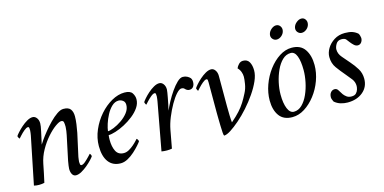

<svg xmlns="http://www.w3.org/2000/svg" viewBox="-62 -905 2456 1227"><g transform="rotate(-15 1166.0 -291.5)"><path d="M175 -322 157 -240Q161 -247 175.5 -268Q190 -289 211.5 -315.5Q233 -342 257.5 -367Q282 -392 306 -408.5Q330 -425 349 -425Q383 -425 396 -407.5Q409 -390 409 -360Q409 -338 405 -308.5Q401 -279 396 -254L363 -104Q362 -97 360.5 -86.5Q359 -76 359 -72Q359 -65 360.5 -56.5Q362 -48 369 -48Q380 -48 395.5 -61.5Q411 -75 424 -89Q437 -103 438 -104Q440 -104 443.5 -97.5Q447 -91 447 -86Q443 -79 429 -64Q415 -49 396 -33Q377 -17 356.5 -5.5Q336 6 319 6Q303 6 294.5 -8.5Q286 -23 286 -45Q286 -51 288 -66Q290 -81 293 -97L327 -258Q329 -265 331.5 -284Q334 -303 334 -311Q334 -330 331.5 -341.5Q329 -353 315 -353Q302 -353 275.5 -334Q249 -315 220 -282Q191 -249 167.5 -207Q144 -165 135 -119Q128 -84 123 -59.5Q118 -35 110 0Q94 4 75 4Q57 4 41 0L105 -315Q106 -320 107.5 -331.5Q109 -343 109 -347Q109 -348 109 -349Q109 -356 108 -363.5Q107 -371 100 -371Q90 -371 74 -357.5Q58 -344 45.5 -330Q33 -316 31 -314Q29 -314 25 -321.5Q21 -329 21 -333Q25 -340 38.5 -355Q52 -370 70 -386Q88 -402 108 -413.5Q128 -425 145 -425Q161 -425 172 -410.5Q183 -396 183 -374Q183 -368 181 -353Q179 -338 175 -322Z M753 -425Q791 -425 804 -405.5Q817 -386 817 -364Q817 -336 799.5 -310Q782 -284 753.5 -261.5Q725 -239 693.5 -222.5Q662 -206 633 -197Q604 -188 586 -188Q585 -186 584.5 -173.5Q584 -161 584 -157Q584 -112 599 -82Q614 -52 651 -52Q668 -52 685 -61.5Q702 -71 717 -84Q732 -97 741.5 -107.5Q751 -118 752 -119Q754 -119 758.5 -112Q763 -105 763 -100Q758 -92 743 -75Q728 -58 707 -39Q686 -20 662 -7Q638 6 615 6Q563 6 535 -31Q507 -68 507 -136Q507 -190 529.5 -242Q552 -294 588 -335Q624 -376 667.5 -400.5Q711 -425 753 -425ZM588 -213Q602 -213 628 -223.5Q654 -234 681 -252.5Q708 -271 726.5 -295Q745 -319 745 -346Q745 -366 731.5 -375.5Q718 -385 704 -385Q679 -385 658.5 -365.5Q638 -346 623 -317.5Q608 -289 599 -260.5Q590 -232 588 -213Z M1139 -425Q1155 -425 1167.5 -418.5Q1180 -412 1187 -404Q1195 -394 1195 -377Q1195 -358 1186 -346Q1177 -334 1160 -334Q1144 -334 1131 -349Q1125 -356 1111 -356Q1098 -356 1078 -334Q1058 -312 1037.5 -276Q1017 -240 1000 -198.5Q983 -157 976 -119L954 0Q938 3 921 3Q903 3 885 0L943 -315Q944 -320 945.5 -331.5Q947 -343 947 -347Q947 -348 947 -349Q947 -356 946 -363.5Q945 -371 938 -371Q928 -371 912 -357.5Q896 -344 883.5 -330Q871 -316 869 -314Q867 -314 863.5 -321.5Q860 -329 860 -333Q864 -340 877 -355Q890 -370 908 -386Q926 -402 946 -413.5Q966 -425 983 -425Q999 -425 1010 -410.5Q1021 -396 1021 -374Q1021 -368 1018.5 -353Q1016 -338 1013 -322Q1009 -298 1005 -281Q1001 -264 996 -240Q1006 -264 1023 -295.5Q1040 -327 1060.5 -356.5Q1081 -386 1101.5 -405.5Q1122 -425 1139 -425Z M1368 -63Q1403 -93 1425 -117.5Q1447 -142 1462.5 -166.5Q1478 -191 1493 -221Q1507 -247 1512 -278Q1517 -309 1517 -325Q1517 -341 1511 -357.5Q1505 -374 1492 -387Q1497 -400 1509 -412.5Q1521 -425 1538 -425Q1566 -425 1578.5 -403Q1591 -381 1591 -347Q1591 -316 1574.5 -278.5Q1558 -241 1530.5 -201Q1503 -161 1470 -124Q1437 -87 1403.5 -58Q1370 -29 1342.5 -11.5Q1315 6 1298 6Q1295 3 1293.5 -16.5Q1292 -36 1291.5 -61.5Q1291 -87 1290.5 -110.5Q1290 -134 1290 -145V-347Q1290 -348 1290 -349Q1290 -356 1289 -363.5Q1288 -371 1281 -371Q1271 -371 1255 -357.5Q1239 -344 1226.5 -330Q1214 -316 1212 -314Q1210 -314 1206.5 -321.5Q1203 -329 1203 -333Q1207 -340 1220 -355Q1233 -370 1251 -386Q1269 -402 1289 -413.5Q1309 -425 1326 -425Q1342 -425 1353 -409.5Q1364 -394 1364 -372V-172Q1364 -141 1365 -110Q1366 -79 1368 -63Z M1859 -425Q1918 -425 1945.5 -384.5Q1973 -344 1973 -281Q1973 -230 1954.5 -179Q1936 -128 1904 -86.5Q1872 -45 1832.5 -20Q1793 5 1751 5Q1693 5 1665 -33.5Q1637 -72 1637 -135Q1637 -186 1655.5 -237.5Q1674 -289 1706 -331.5Q1738 -374 1777.5 -399.5Q1817 -425 1859 -425ZM1845 -394Q1814 -394 1790 -371Q1766 -348 1749 -311Q1732 -274 1723 -232.5Q1714 -191 1714 -154Q1714 -96 1728.5 -61Q1743 -26 1769 -26Q1799 -26 1823 -49.5Q1847 -73 1863.5 -110Q1880 -147 1888.5 -188.5Q1897 -230 1897 -267Q1897 -326 1884 -360Q1871 -394 1845 -394ZM1967 -589Q1984 -589 1993.5 -575Q2003 -561 1999 -543Q1995 -525 1980 -512.5Q1965 -500 1948 -500Q1932 -500 1921 -513Q1910 -526 1914 -544Q1918 -562 1934.5 -575.5Q1951 -589 1967 -589ZM1800 -589Q1817 -589 1827 -575Q1837 -561 1833 -543Q1829 -525 1814 -512.5Q1799 -500 1782 -500Q1766 -500 1755 -513Q1744 -526 1748 -544Q1752 -562 1768 -575.5Q1784 -589 1800 -589Z M2212 -428Q2241 -428 2260.5 -421.5Q2280 -415 2296 -401Q2300 -396 2303 -385.5Q2306 -375 2306 -370Q2306 -354 2297 -342Q2288 -330 2273 -330Q2260 -330 2248.5 -340.5Q2237 -351 2227 -364Q2219 -376 2210.5 -385.5Q2202 -395 2181 -395Q2156 -395 2144.5 -375.5Q2133 -356 2133 -340Q2133 -311 2154.5 -286.5Q2176 -262 2198 -236Q2221 -210 2239 -180.5Q2257 -151 2257 -114Q2257 -60 2217.5 -27Q2178 6 2116 6Q2094 6 2071.5 -0.5Q2049 -7 2030 -23Q2028 -27 2024 -36.5Q2020 -46 2020 -53Q2020 -74 2030.5 -86Q2041 -98 2056 -98Q2071 -98 2079 -84Q2087 -70 2098 -54Q2106 -43 2118.5 -34Q2131 -25 2150 -25Q2170 -25 2180 -35Q2190 -45 2194 -58.5Q2198 -72 2198 -82Q2198 -108 2182 -129Q2166 -150 2147 -172Q2122 -201 2099.5 -232Q2077 -263 2077 -305Q2077 -333 2093.5 -361Q2110 -389 2140.5 -408.5Q2171 -428 2212 -428Z"/></g></svg>

Font: Amiri
Style: Italic
Weight: 400
Italic angle: 10°
Designer: Khaled Hosny
Version: Version 0.113